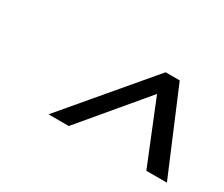

<svg xmlns="http://www.w3.org/2000/svg" viewBox="-61 -806 660 566"><g transform="rotate(30 268.5 -523.0)"><path d="M467 -383H537L419 -663H371L134 -383H203L381 -595Z"/></g></svg>

Font: LT Wave Light
Style: Italic
Weight: 300
Designer: Daniel Lyons
Version: Version 2.5 (Glyphs App)